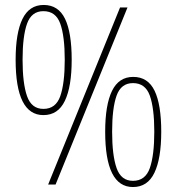

<svg xmlns="http://www.w3.org/2000/svg" viewBox="-20 -744 712 774"><path d="M155 -280Q43 -280 43 -503Q43 -611 70.5 -667.5Q98 -724 156 -724Q215 -724 242 -668.5Q269 -613 269 -503Q269 -395 241.5 -337.5Q214 -280 155 -280ZM174 0 464 -714H494L204 0ZM155 -305Q205 -305 223 -356.5Q241 -408 241 -503Q241 -598 223 -648.5Q205 -699 155 -699Q107 -699 89 -648.5Q71 -598 71 -503Q71 -408 89 -356.5Q107 -305 155 -305ZM516 10Q404 10 404 -213Q404 -321 431.5 -377.5Q459 -434 517 -434Q576 -434 603 -378.5Q630 -323 630 -213Q630 -105 602.5 -47.5Q575 10 516 10ZM516 -15Q566 -15 584 -66.5Q602 -118 602 -213Q602 -308 584 -358.5Q566 -409 516 -409Q468 -409 450 -358.5Q432 -308 432 -213Q432 -118 450 -66.5Q468 -15 516 -15Z"/></svg>

Font: Noto Serif Thai ExtraCondensed Thin
Style: Regular
Weight: 100
Width: 2
Designer: Monotype Design Team
Foundry: Monotype Imaging Inc.
Version: Version 2.001; ttfautohint (v1.8.4.7-5d5b)